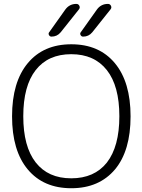

<svg xmlns="http://www.w3.org/2000/svg" viewBox="-20 -995 741 1003"><path d="M581.1 -110.4Q498 -11.7 352.5 -11.7Q207 -11.7 125 -109.9Q43 -208 43 -387.2Q43 -566.4 125 -665Q207 -763.7 352.5 -763.7Q498 -763.7 580.1 -665Q662.1 -566.4 662.1 -387.2Q662.1 -208 581.1 -110.4ZM296.9 -826.2Q278.3 -803.7 249 -803.7Q240.2 -803.7 235.8 -812Q231.4 -820.3 237.3 -827.1L321.3 -945.3Q342.8 -974.6 378.9 -974.6Q389.6 -974.6 394.5 -964.8Q399.4 -955.1 392.6 -946.3ZM461.9 -826.2Q443.4 -803.7 414.1 -803.7Q405.3 -803.7 400.9 -812Q396.5 -820.3 402.3 -827.1L486.3 -945.3Q507.8 -974.6 543.9 -974.6Q554.7 -974.6 559.6 -964.8Q564.5 -955.1 557.6 -946.3ZM538.1 -145.5Q603.5 -229.5 603.5 -387.7Q603.5 -545.9 538.1 -628.9Q472.7 -711.9 352.1 -711.9Q231.4 -711.9 166.5 -628.9Q101.6 -545.9 101.6 -387.7Q101.6 -229.5 166.5 -146.5Q231.4 -63.5 352.1 -63.5Q472.7 -63.5 538.1 -145.5Z"/></svg>

Font: Gen Jyuu Gothic P Light
Style: Regular
Weight: 200
Designer: [Source Han Sans]
Ryoko NISHIZUKA  (kana & ideographs); Paul D. Hunt (Latin, Greek & Cyrillic); Wenlong ZHANG  (bopomofo
Version: Version 1.002.20150607